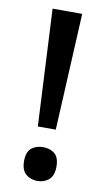

<svg xmlns="http://www.w3.org/2000/svg" viewBox="-84 -756 444 811"><g transform="rotate(10 137.5 -350.0)"><path d="M176 -213H99L74 -714H201ZM67 -59Q67 -99 87 -115Q107 -131 137 -131Q166 -131 186 -115Q206 -99 206 -59Q206 -21 186 -3.5Q166 14 137 14Q107 14 87 -3.5Q67 -21 67 -59Z"/></g></svg>

Font: Noto Sans Khmer Medium
Style: Regular
Weight: 500
Version: Version 2.003